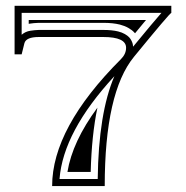

<svg xmlns="http://www.w3.org/2000/svg" viewBox="-20 -629 628 649"><path d="M181.2 -23.9H310.3Q313 -246.6 366.7 -371.6Q193.4 -183.8 181.2 -23.9ZM53.2 -511.5 54 -512.2Q60.1 -517.3 67 -520.5Q74 -523.7 82.8 -525.1Q91.6 -526.6 96.7 -526.9Q101.6 -527.3 111.3 -527.8H328.9Q358.9 -527.8 379.4 -522.7Q392.3 -519.5 402 -513.9Q411.6 -508.3 416.6 -502.9Q421.6 -497.6 424.8 -490.7Q428 -483.9 428.8 -479.7Q429.7 -475.6 429.9 -471.2Q499.8 -556.2 525.6 -585.4H53.2ZM156.2 0Q156.2 -196.5 388.7 -429Q406.2 -446.5 406.2 -467.5Q406.2 -503.9 328.9 -503.9H111.3Q68.1 -503.9 62.5 -482.9L53.2 -445.3H29.3V-609.4H559.1V-585.4Q554 -585 432.9 -437Q334 -316.2 334 0ZM208 -47.9Q224.4 -149.9 309.3 -265.1Q289.8 -171.9 286.6 -47.9ZM436.5 -516.6 434.1 -519Q426.8 -527.3 413.8 -534.7Q401.4 -541.7 385.3 -545.9Q361.8 -551.8 328.9 -551.8H110.8Q99.9 -551.3 94.5 -550.8Q88.6 -550.5 78.9 -548.8Q77.9 -548.6 77.1 -548.3V-561.5H473.6Z"/></svg>

Font: itsadzokeS01
Style: Regular
Weight: 600
Width: 6
Version: Version 0.46